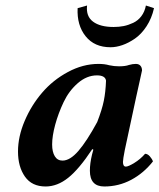

<svg xmlns="http://www.w3.org/2000/svg" viewBox="-20 -673 584 703"><path d="M335.9 -226.1Q353.5 -271.5 360.1 -304Q366.7 -336.4 368.2 -377.9Q365.2 -397 335 -397Q297.9 -397 265.1 -368.7Q232.4 -340.3 212.9 -299.1Q193.4 -257.8 182.1 -216.3Q170.9 -174.8 170.9 -144Q170.9 -116.7 180.7 -100.8Q190.4 -85 209 -85Q236.3 -85 266.8 -120.1Q297.4 -155.3 335.9 -226.1ZM500 -415Q498 -407.2 492.2 -379.4Q486.3 -351.6 479 -319.8L437 -124Q430.2 -89.4 430.2 -80.1Q430.2 -63 440.9 -63Q449.7 -63 471.7 -76.4Q493.7 -89.8 511.2 -109.9Q520.5 -109.9 528.8 -100.3Q537.1 -90.8 540 -82Q506.3 -39.1 460.4 -14.6Q414.6 9.8 361.8 9.8Q309.1 9.8 309.1 -47.9Q309.1 -74.7 316.9 -106.9L321.8 -125L317.9 -127Q269.5 -53.7 229.7 -22Q189.9 9.8 147 9.8Q96.7 9.8 71.3 -26.4Q45.9 -62.5 45.9 -118.2Q45.9 -172.9 70.3 -230.2Q94.7 -287.6 134.3 -333.7Q173.8 -379.9 228.8 -409.4Q283.7 -439 340.8 -439Q363.3 -439 379.9 -434.1Q397.5 -430.2 416 -430.2Q439 -430.2 452.1 -435.1Q465.8 -439 477.1 -439Q488.3 -439 494.1 -432.4Q500 -425.8 500 -415ZM264.2 -643.1 298.8 -652.8Q294.4 -613.3 320.6 -593.8Q346.7 -574.2 396 -574.2Q415.5 -574.2 432.9 -577.6Q450.2 -581.1 467.8 -589.4Q485.4 -597.7 497.6 -613.8Q509.8 -629.9 514.2 -652.8L543.9 -643.1Q535.6 -606 516.6 -576.9Q497.6 -547.9 474.1 -531.7Q450.7 -515.6 428 -507.8Q405.3 -500 384.8 -500Q325.7 -500 293.5 -540.3Q261.2 -580.6 264.2 -643.1Z"/></svg>

Font: Common Serif
Style: Bold Italic
Weight: 700
Italic angle: -12°
Designer: Philipp H. Poll, Khaled Hosny
Foundry: Stefan Peev, Context Ltd.
Version: Version 1.026